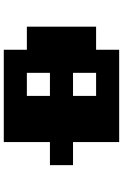

<svg xmlns="http://www.w3.org/2000/svg" viewBox="167 -832 665 1040"><g transform="rotate(-90 500.0 -312.5)"><path d="M250 0V-250H125V-375H250V-625H750V-500H875V-125H750V0ZM500 -375H625V-500H500ZM500 -125H625V-250H500Z"/></g></svg>

Font: Silkscreen
Style: Bold
Weight: 700
Designer: Jason Kottke
Foundry: Jason Kottke
Version: Version 1.001; ttfautohint (v1.8.4.7-5d5b)